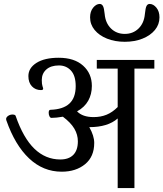

<svg xmlns="http://www.w3.org/2000/svg" viewBox="-20 -954 829 974"><path d="M437 -866Q437 -896 452.5 -915Q468 -934 486 -934Q496 -934 502 -924Q508 -914 511 -883Q515 -837 543 -809.5Q571 -782 613 -782Q655 -782 683 -809.5Q711 -837 715 -883Q718 -914 723.5 -924Q729 -934 739 -934Q758 -934 773.5 -915Q789 -896 789 -866Q789 -830 766 -802Q743 -774 703 -758Q663 -742 613 -742Q563 -742 523 -758Q483 -774 460 -802Q437 -830 437 -866ZM577 -353Q527 -309 433 -309Q458 -265 458 -229Q458 -159 411.5 -121Q365 -83 293 -83Q199 -83 127.5 -150.5Q56 -218 12 -344Q11 -346 11 -350Q11 -359 21 -366Q31 -373 43 -373Q56 -373 59 -367Q98 -254 154.5 -199.5Q211 -145 286 -145Q329 -145 352 -168.5Q375 -192 375 -237Q375 -271 357 -301.5Q339 -332 299 -362Q265 -356 241 -356Q235 -356 231 -364Q227 -372 227 -382Q227 -397 236 -397Q300 -399 332 -428.5Q364 -458 364 -517Q364 -570 340 -596Q316 -622 279 -622Q238 -622 215 -601.5Q192 -581 192 -548Q192 -527 195.5 -517Q199 -507 199 -504Q199 -497 188 -497Q160 -497 142 -516Q124 -535 124 -568Q124 -609 165 -635Q206 -661 278 -661Q357 -661 401.5 -621Q446 -581 446 -518Q446 -476 427.5 -443Q409 -410 371 -389Q399 -360 455 -360Q491 -360 520.5 -372Q550 -384 577 -411V-606H471V-650H763V-606H662V0H577Z"/></svg>

Font: Kurale
Style: Regular
Weight: 400
Designer: Eduardo Rodriguez Tunni
Foundry: Eduardo Rodriguez Tunni
Version: Version 2.000